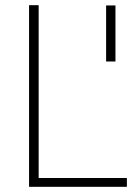

<svg xmlns="http://www.w3.org/2000/svg" viewBox="-20 -720 532 740"><path d="M425 -483H389V-699H425ZM469 0H92V-700H129V-34H469Z"/></svg>

Font: Storia Sans Thin
Style: Regular
Weight: 100
Designer: Accademia di Belle Arti di Urbino and others
Foundry: Accademia di Belle Arti di Urbino and others.
Version: Version 60.001;May 25, 2020;FontCreator 12.0.0.2522 64-bit